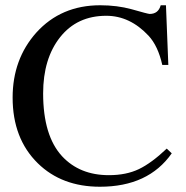

<svg xmlns="http://www.w3.org/2000/svg" viewBox="-20 -696 707 730"><path d="M614 -131 633 -113Q544 14 360 14Q215 14 124 -75Q28 -169 28 -325Q28 -471 118 -572Q212 -676 361 -676Q425 -676 480 -661Q543 -643 549 -643Q582 -643 591 -676H611L620 -449H597Q581 -521 545 -560Q474 -636 384 -636Q273 -636 208.5 -554.5Q144 -473 144 -341Q144 -180 216 -102Q283 -30 394 -30Q460 -30 508 -53Q556 -76 614 -131Z"/></svg>

Font: STIX
Style: Regular
Weight: 400
Designer: MicroPress Inc., with final additions and corrections provided by Coen Hoffman, Elsevier (retired)
Version: Version 1.1.1